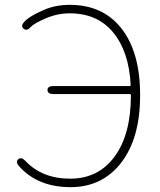

<svg xmlns="http://www.w3.org/2000/svg" viewBox="-20 -759 659 792"><path d="M271 13Q136 13 59 -73Q43 -91 55 -102Q68 -113 84 -96Q153 -22 269.5 -22Q386 -22 453 -113.5Q520 -205 520 -366Q520 -371 515 -371H200Q176 -371 176 -388Q176 -404 200 -404H514Q519 -404 519 -409Q512 -546 447 -625Q382 -704 268 -704Q217 -704 169 -683.5Q121 -663 106 -647Q90 -629 77 -641Q64 -652 81 -670Q99 -689 139 -708Q150 -713 161 -718Q208 -739 268 -739Q405 -739 481.5 -641Q558 -543 558 -366Q558 -189 480 -88Q402 13 271 13Z"/></svg>

Font: Resource Han Rounded KR ExtraLight
Style: Regular
Weight: 250
Designer: Cyano Hao (round all glyphs); Ryoko NISHIZUKA 西塚涼子 (kana, bopomofo & ideographs); Paul D. Hunt (Latin, Greek & Cyrillic)
Foundry: Cyano Hao
Version: 0.990